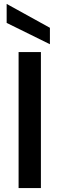

<svg xmlns="http://www.w3.org/2000/svg" viewBox="-20 -961 304 981"><path d="M189 -695V0H75V-695ZM235 -819V-735L14 -844V-941Z"/></svg>

Font: A Bank Premium Med
Style: Regular
Weight: 500
Designer: Ninad Kale (Devanagari), Jonny Pinhorn (Latin), Htun Naung (Myanmar)
Foundry: Indian Type Foundry
Version: 4.004